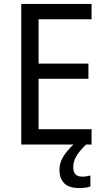

<svg xmlns="http://www.w3.org/2000/svg" viewBox="-20 -734 540 975"><path d="M445 0H88V-714H445V-636H176V-411H429V-334H176V-78H445ZM352 116Q352 163 397 163Q412 163 422 161Q432 159 439 157V213Q427 217 413.5 219Q400 221 382 221Q331 221 306.5 197Q282 173 282 128Q282 87 309.5 49Q337 11 370 -14L417 0Q383 33 367.5 59.5Q352 86 352 116Z"/></svg>

Font: Noto Sans SemiCondensed
Style: Regular
Weight: 400
Width: 4
Designer: Monotype Design Team
Foundry: Monotype Imaging Inc.
Version: Version 2.013; ttfautohint (v1.8.4.7-5d5b)